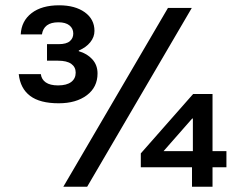

<svg xmlns="http://www.w3.org/2000/svg" viewBox="-20 -705 926 725"><path d="M201.7 -315Q130.8 -315 93.8 -342.9Q56.7 -370.8 50.8 -425H134.2Q136.7 -405 152.9 -393.8Q169.2 -382.5 199.2 -382.5Q231.7 -382.5 248.8 -395.4Q265.8 -408.3 265.8 -430.8Q265.8 -451.7 249.2 -463.8Q232.5 -475.8 199.2 -475.8H157.5V-538.3H201.7Q230.8 -538.3 243.8 -549.6Q256.7 -560.8 256.7 -578.3Q256.7 -597.5 242.1 -609.2Q227.5 -620.8 200.8 -620.8Q172.5 -620.8 157.1 -609.2Q141.7 -597.5 138.3 -575H58.3Q60.8 -625.8 99.2 -655.4Q137.5 -685 203.3 -685Q263.3 -685 300 -658.8Q336.7 -632.5 336.7 -588.3Q336.7 -565 320.8 -545.4Q305 -525.8 277.5 -514.2V-511.7Q309.2 -502.5 328.8 -480.8Q348.3 -459.2 348.3 -427.5Q348.3 -375.8 307.9 -345.4Q267.5 -315 201.7 -315ZM705 0V-73.3H511.7V-125.8L709.2 -350H782.5V-134.2H835V-73.3H782.5V0ZM597.5 -134.2H708.3V-257.5H705.8ZM219.2 0 614.2 -675H704.2L309.2 0Z"/></svg>

Font: Funnel Display Light Medium
Style: Regular
Weight: 500
Version: Version 1.000